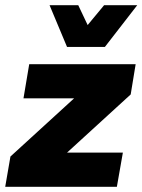

<svg xmlns="http://www.w3.org/2000/svg" viewBox="-30 -716 546 736"><path d="M-10 0 10 -116 254 -339H60L82 -470H490L471 -354L227 -131H441L418 0ZM227 -536 160 -696H270L306 -620L369 -696H496L372 -536Z"/></svg>

Font: Gantari ExtraBold
Style: Italic
Weight: 800
Italic angle: -10°
Designer: Anugrah Pasau
Foundry: Lafontype
Version: Version 1.000